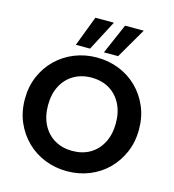

<svg xmlns="http://www.w3.org/2000/svg" viewBox="-133 -1045 1051 1162"><g transform="rotate(15 392.5 -464.0)"><path d="M393 7Q319 7 254 -19Q189 -45 140 -93Q91 -141 63 -206Q35 -271 35 -350Q35 -428 63 -493Q91 -558 140 -605.5Q189 -653 254 -679Q319 -705 393 -705Q467 -705 532 -679Q597 -653 645.5 -605.5Q694 -558 722 -493Q750 -428 750 -350Q750 -271 722 -206Q694 -141 645.5 -93Q597 -45 532 -19Q467 7 393 7ZM392 -120Q456 -120 503.5 -148Q551 -176 578 -228Q605 -280 605 -350Q605 -420 578 -471.5Q551 -523 503.5 -551Q456 -579 392 -579Q330 -579 282 -551Q234 -523 207 -471.5Q180 -420 180 -350Q180 -280 207 -228Q234 -176 282 -148Q330 -120 392 -120ZM436 -935 337 -746H248L320 -935ZM623 -935 513 -746H424L506 -935Z"/></g></svg>

Font: Parkinsans SemiBold
Style: Regular
Weight: 600
Designer: Red Stone, Indian Type Foundry
Foundry: Indian Type Foundry
Version: Version 1.000